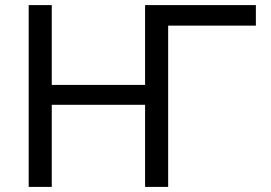

<svg xmlns="http://www.w3.org/2000/svg" viewBox="-20 -733 1062 753"><path d="M92.5 0V-713H183V-400H549V-713H983.5V-632.5H639.5V0H549V-322H183V0Z"/></svg>

Font: Heraclito
Style: Regular
Weight: 400
Designer: Kostas Bartsokas (font) & Cristiano Sobral (main changes)
Foundry: Kostas Bartsokas (font) & Cristiano Sobral (main changes)
Version: Version 1.00;July 8, 2020;FontCreator 13.0.0.2655 64-bit